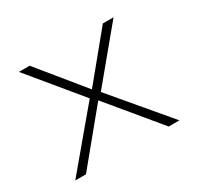

<svg xmlns="http://www.w3.org/2000/svg" viewBox="-98 -528 668 645"><g transform="rotate(-30 235.5 -205.0)"><path d="M247 -214.5 428 0H386.5L225.5 -194.5L65.5 0H24L204 -214.5L42.5 -410.5H84L225.5 -237L368 -410.5H409.5Z"/></g></svg>

Font: League Spartan ExtraLight
Style: Regular
Weight: 200
Foundry: The League of Moveable Type
Version: Version 2.002